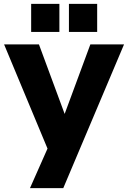

<svg xmlns="http://www.w3.org/2000/svg" viewBox="-20 -780 658 986"><path d="M444 -552 312 -195 180 -552H1L224 -17L134 186H305L617 -552ZM140 -616H285V-760H140ZM334 -616H479V-760H334Z"/></svg>

Font: Malmofest
Style: Bold
Weight: 700
Designer: Jonny Pinhorn (Poppins), Kolossal
Version: Version 1.004;Glyphs 3.1.2 (3151)